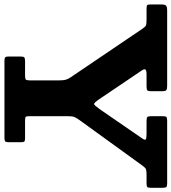

<svg xmlns="http://www.w3.org/2000/svg" viewBox="22 -818 790 885"><g transform="rotate(90 417.5 -375.0)"><path d="M235 -17.5V-73.5Q235 -87.5 238.8 -91.2Q242.5 -95 256 -95H324Q338 -95 341.5 -99Q345 -103 345 -117V-251Q345 -272 342 -282.5Q339 -293 331 -305L108 -634.5Q100 -646.5 94.2 -650.8Q88.5 -655 67.5 -655H14.5Q1.5 -655 -1.8 -658.2Q-5 -661.5 -5 -674.5V-723Q-5 -740.5 0.8 -745.2Q6.5 -750 23 -750H369.5Q384.5 -750 389.8 -746.2Q395 -742.5 395 -726.5V-677.5Q395 -663 391.2 -659Q387.5 -655 374 -655H318.5Q299 -655 295 -650Q291 -645 300 -632L432 -436.5Q449 -412 454.2 -413Q459.5 -414 477 -438L610.5 -632Q622 -647.5 617.2 -651.2Q612.5 -655 592 -655H533.5Q518.5 -655 514.2 -658.5Q510 -662 510 -677V-727Q510 -742 513.5 -746Q517 -750 531.5 -750H820Q832 -750 836 -746.5Q840 -743 840 -730.5V-672.5Q840 -660.5 835.8 -657.8Q831.5 -655 819.5 -655H779Q755 -655 749 -649Q743 -643 733.5 -630L528 -346Q519 -333 514.5 -323.8Q510 -314.5 510 -291.5V-117Q510 -102 512.8 -98.5Q515.5 -95 530 -95H612.5Q623.5 -95 626.8 -91.5Q630 -88 630 -77V-20Q630 -6.5 625.8 -3.2Q621.5 0 609 0H254.5Q244 0 239.5 -3Q235 -6 235 -17.5Z"/></g></svg>

Font: Besley*
Style: Bold
Weight: 700
Designer: Owen Earl
Foundry: indestructible type*
Version: Version 2.000; ttfautohint (v1.8.3)